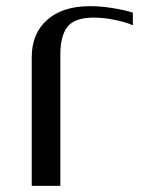

<svg xmlns="http://www.w3.org/2000/svg" viewBox="-20 -603 472 623"><path d="M272.9 -583Q307.6 -583 347.7 -576.4Q387.7 -569.8 411.1 -562V-521Q389.2 -530.8 353.3 -538.3Q317.4 -545.9 284.2 -545.9Q222.7 -545.9 199.2 -516.4Q175.8 -486.8 175.8 -425.8V0H83V-418Q83 -493.7 132.8 -538.3Q182.6 -583 272.9 -583Z"/></svg>

Font: Wesal
Style: Regular
Weight: 300
Designer: Ahmed zaza
Foundry: Ahmed zaza
Version: Version 2.01